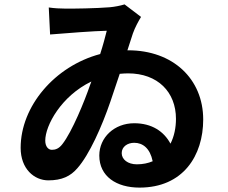

<svg xmlns="http://www.w3.org/2000/svg" viewBox="-20 -805 1040 874"><path d="M74 -132C74 -36 136 16 200 16C262 16 301 -3 332 -39C387 -101 444 -230 482 -341C496 -383 511 -427 525 -469C538 -470 550 -471 563 -471C698 -471 781 -386 781 -264C781 -224 773 -184 756 -151C726 -207 671 -244 591 -244C500 -244 432 -179 432 -97C432 -2 510 49 615 49C814 49 905 -97 905 -261C905 -446 767 -576 564 -576H560L585 -653C595 -681 610 -708 622 -728L547 -785C528 -779 502 -774 480 -772C420 -767 312 -765 272 -766C255 -766 229 -767 202 -771L208 -648C278 -654 412 -664 466 -665C459 -637 449 -599 436 -559C229 -504 74 -321 74 -132ZM186 -165C186 -234 259 -368 396 -434L390 -418C365 -345 308 -205 264 -149C248 -128 232 -123 216 -123C200 -123 186 -138 186 -165ZM534 -108C534 -137 560 -155 591 -155C630 -155 663 -130 675 -71C654 -62 630 -57 603 -57C562 -57 534 -79 534 -108Z"/></svg>

Font: GenEiGothic-pro-Regular
Style: Bold
Weight: 700
Designer: Ryoko NISHIZUKA (kana & ideographs); Paul D. Hunt (Latin, Greek & Cyrillic); Wenlong ZHANG (bopomofo); Sandoll Communica
Foundry: Adobe Systems Incorporated; o_tamon
Version: Version 1.000.140830